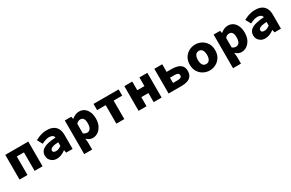

<svg xmlns="http://www.w3.org/2000/svg" viewBox="162 -1841 5076 3352"><g transform="rotate(-30 2700.0 -165.0)"><path d="M68 0V-498H532V0H372V-373H228V0Z M820 12Q769 12 733 -9Q697 -30 677.5 -64Q658 -98 658 -140Q658 -223 731.5 -267.5Q805 -312 979 -322Q976 -342 964 -355.5Q952 -369 930.5 -376.5Q909 -384 878 -384Q856 -384 832.5 -378.5Q809 -373 784.5 -363Q760 -353 731 -339L674 -444Q711 -464 749 -479Q787 -494 827 -502Q867 -510 909 -510Q980 -510 1031 -485.5Q1082 -461 1110 -410.5Q1138 -360 1138 -281V0H1008L997 -54H993Q956 -26 912 -7Q868 12 820 12ZM871 -111Q903 -111 929.5 -123.5Q956 -136 979 -154V-226Q912 -224 875 -213.5Q838 -203 824 -187.5Q810 -172 810 -153Q810 -139 817.5 -129.5Q825 -120 838.5 -115.5Q852 -111 871 -111Z M1268 180V-498H1398L1409 -450H1413Q1443 -477 1480.5 -493.5Q1518 -510 1557 -510Q1619 -510 1663 -478.5Q1707 -447 1731.5 -390.5Q1756 -334 1756 -257Q1756 -171 1725 -111Q1694 -51 1645.5 -19.5Q1597 12 1541 12Q1509 12 1479 -1.5Q1449 -15 1424 -40H1420L1428 38V180ZM1504 -118Q1528 -118 1548 -131.5Q1568 -145 1580 -175Q1592 -205 1592 -255Q1592 -298 1583 -325.5Q1574 -353 1556 -366.5Q1538 -380 1509 -380Q1488 -380 1468 -370.5Q1448 -361 1428 -339V-147Q1446 -131 1466 -124.5Q1486 -118 1504 -118Z M2020 0V-373H1847V-498H2353V-373H2180V0Z M2468 0V-498H2628V-323H2772V-498H2932V0H2772V-183H2628V0Z M3073 0V-498H3232V-344H3336Q3399 -344 3450 -328Q3501 -312 3531 -275Q3561 -238 3561 -175Q3561 -109 3531 -70.5Q3501 -32 3450 -16Q3399 0 3336 0ZM3232 -121H3329Q3370 -121 3389.5 -134.5Q3409 -148 3409 -175Q3409 -201 3389.5 -214Q3370 -227 3329 -227H3232Z M3900 12Q3834 12 3775.5 -19Q3717 -50 3680.5 -108Q3644 -166 3644 -249Q3644 -332 3680.5 -390Q3717 -448 3775.5 -479Q3834 -510 3900 -510Q3966 -510 4024.5 -479Q4083 -448 4119.5 -390Q4156 -332 4156 -249Q4156 -166 4119.5 -108Q4083 -50 4024.5 -19Q3966 12 3900 12ZM3900 -116Q3931 -116 3951.5 -132.5Q3972 -149 3982 -178.5Q3992 -208 3992 -249Q3992 -289 3982 -319Q3972 -349 3951.5 -365.5Q3931 -382 3900 -382Q3869 -382 3848.5 -365.5Q3828 -349 3818 -319Q3808 -289 3808 -249Q3808 -208 3818 -178.5Q3828 -149 3848.5 -132.5Q3869 -116 3900 -116Z M4268 180V-498H4398L4409 -450H4413Q4443 -477 4480.5 -493.5Q4518 -510 4557 -510Q4619 -510 4663 -478.5Q4707 -447 4731.5 -390.5Q4756 -334 4756 -257Q4756 -171 4725 -111Q4694 -51 4645.5 -19.5Q4597 12 4541 12Q4509 12 4479 -1.5Q4449 -15 4424 -40H4420L4428 38V180ZM4504 -118Q4528 -118 4548 -131.5Q4568 -145 4580 -175Q4592 -205 4592 -255Q4592 -298 4583 -325.5Q4574 -353 4556 -366.5Q4538 -380 4509 -380Q4488 -380 4468 -370.5Q4448 -361 4428 -339V-147Q4446 -131 4466 -124.5Q4486 -118 4504 -118Z M5020 12Q4969 12 4933 -9Q4897 -30 4877.5 -64Q4858 -98 4858 -140Q4858 -223 4931.5 -267.5Q5005 -312 5179 -322Q5176 -342 5164 -355.5Q5152 -369 5130.5 -376.5Q5109 -384 5078 -384Q5056 -384 5032.5 -378.5Q5009 -373 4984.5 -363Q4960 -353 4931 -339L4874 -444Q4911 -464 4949 -479Q4987 -494 5027 -502Q5067 -510 5109 -510Q5180 -510 5231 -485.5Q5282 -461 5310 -410.5Q5338 -360 5338 -281V0H5208L5197 -54H5193Q5156 -26 5112 -7Q5068 12 5020 12ZM5071 -111Q5103 -111 5129.5 -123.5Q5156 -136 5179 -154V-226Q5112 -224 5075 -213.5Q5038 -203 5024 -187.5Q5010 -172 5010 -153Q5010 -139 5017.5 -129.5Q5025 -120 5038.5 -115.5Q5052 -111 5071 -111Z"/></g></svg>

Font: Source Code Pro ExtraBold
Style: Regular
Weight: 800
Monospace: yes
Designer: Paul D. Hunt, Teo Tuominen
Foundry: Adobe Systems Incorporated
Version: Version 1.018;hotconv 1.0.116;makeotfexe 2.5.65601